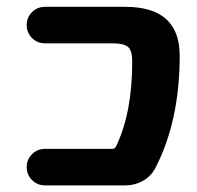

<svg xmlns="http://www.w3.org/2000/svg" viewBox="-20 -566 581 565"><path d="M348.6 -545.9Q508.8 -545.9 508.8 -402.3Q508.8 -209 436.5 -70.3Q423.8 -46.9 400.4 -33.7Q377 -20.5 349.6 -20.5H112.3Q89.8 -20.5 74.2 -36.1Q58.6 -51.8 58.6 -74.2Q58.6 -96.7 74.2 -112.3Q89.8 -127.9 112.3 -127.9H310.5Q318.4 -127.9 321.3 -134.8Q369.1 -233.4 369.1 -385.7Q369.1 -417 356.9 -427.7Q344.7 -438.5 311.5 -438.5H112.3Q89.8 -438.5 74.2 -454.1Q58.6 -469.7 58.6 -492.2Q58.6 -514.6 74.2 -530.3Q89.8 -545.9 112.3 -545.9Z"/></svg>

Font: Gen Jyuu Gothic Bold
Style: Bold
Weight: 700
Designer: [Source Han Sans]
Ryoko NISHIZUKA  (kana & ideographs); Paul D. Hunt (Latin, Greek & Cyrillic); Wenlong ZHANG  (bopomofo
Version: Version 1.002.20150607